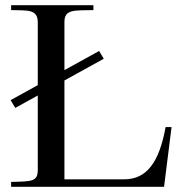

<svg xmlns="http://www.w3.org/2000/svg" viewBox="-20 -722 696 742"><path d="M23 -19V0H614L643 -231H620C595 -93 546 -29 460 -29H229V-411L381 -495L363 -525L229 -451V-635C228 -688 268 -681 341 -683V-702H23V-683C86 -681 126 -688 126 -635V-393L21 -335L39 -305L126 -353V-66C126 -20 104 -21 23 -19Z"/></svg>

Font: Ortica Linear
Style: Regular
Weight: 400
Designer: Benedetta Bovani
Foundry: Collletttivo
Version: Version 2.000;Glyphs 3.1.2 (3151)